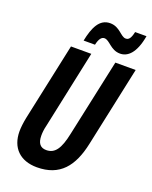

<svg xmlns="http://www.w3.org/2000/svg" viewBox="-168 -1010 880 1110"><g transform="rotate(20 272.0 -454.5)"><path d="M203 -771H273C281 -809 295 -825 312 -825C345 -825 367 -772 426 -772C472 -772 517 -809 536 -919H466C457 -878 446 -865 427 -865C396 -865 374 -918 314 -918C248 -918 220 -855 203 -771ZM199 10C340 10 408 -75 439 -222L544 -714H419L317 -239C297 -142 269 -102 216 -102C180 -102 161 -124 161 -172C161 -189 163 -211 169 -234L271 -714H146L44 -237C38 -207 34 -176 34 -152C34 -50 96 10 199 10Z"/></g></svg>

Font: Noto Sans ExtraCondensed
Style: Bold Italic
Weight: 700
Width: 2
Italic angle: -12°
Designer: Monotype Design Team
Foundry: Monotype Imaging Inc.
Version: Version 2.013